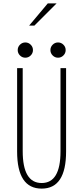

<svg xmlns="http://www.w3.org/2000/svg" viewBox="-20 -1102 490 1133"><path d="M152 -951 262 -1082H314L183 -951ZM161.2 -774.8Q148 -761.5 129.5 -761.5Q111 -761.5 97.8 -774.8Q84.5 -788 84.5 -806.5Q84.5 -825 97.8 -838.2Q111 -851.5 129.5 -851.5Q148 -851.5 161.2 -838.2Q174.5 -825 174.5 -806.5Q174.5 -788 161.2 -774.8ZM354.2 -774.8Q341 -761.5 322.5 -761.5Q304 -761.5 290.8 -774.8Q277.5 -788 277.5 -806.5Q277.5 -825 290.8 -838.2Q304 -851.5 322.5 -851.5Q341 -851.5 354.2 -838.2Q367.5 -825 367.5 -806.5Q367.5 -788 354.2 -774.8ZM226 11Q81 11 81 -208V-700H114V-210Q114 -22 226 -22Q337 -22 337 -208V-700H370V-208Q370 11 226 11Z"/></svg>

Font: League Mono Condensed Thin
Style: Regular
Weight: 100
Width: 1
Designer: Tyler Finck
Foundry: The League of Moveable Type / Tyler Finck
Version: Version 2.210